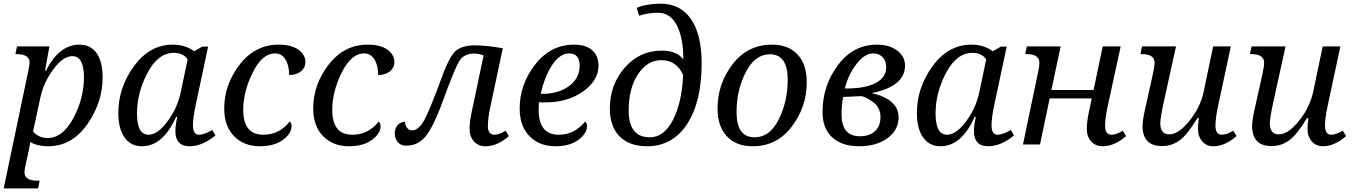

<svg xmlns="http://www.w3.org/2000/svg" viewBox="-27 -790 7397 1050"><path d="M189.9 198.2 181.2 240.2H-6.8L126 -394Q134.8 -436 134.8 -446.8Q134.8 -494.1 64.9 -494.1H57.1L65.9 -536.1H243.2L219.2 -402.8H224.1Q296.4 -545.9 407.2 -545.9Q468.3 -545.9 501.2 -499.5Q534.2 -453.1 534.2 -365.2Q534.2 -231 450.4 -110.6Q366.7 9.8 235.8 9.8Q178.7 9.8 138.2 -13.2Q133.8 19 129.9 35.2L116.2 96.2Q106.9 137.7 106.9 151.9Q106.9 198.2 176.8 198.2ZM153.8 -70.8Q186 -35.2 232.9 -35.2Q316.4 -35.2 374.3 -144.3Q432.1 -253.4 432.1 -366.2Q432.1 -482.9 369.1 -482.9Q317.4 -482.9 264.6 -410.9Q211.9 -338.9 194.8 -261.2Z M942.4 -150.9H936Q864.3 9.8 749 9.8Q688 9.8 654.1 -38.3Q620.1 -86.4 620.1 -172.9Q620.1 -310.5 705.8 -428.2Q791.5 -545.9 918 -545.9Q985.8 -545.9 1035.2 -509.8L1079.1 -535.2H1111.3L1043 -214.8Q1028.3 -146 1028.3 -104Q1028.3 -53.2 1061 -53.2Q1089.4 -53.2 1133.3 -79.1L1151.4 -49.8Q1079.6 9.8 1010.3 9.8Q932.1 9.8 932.1 -73.2Q932.1 -105 942.4 -150.9ZM999 -464.8Q976.1 -501 923.3 -501Q837.9 -501 780 -392.3Q722.2 -283.7 722.2 -168.9Q722.2 -53.2 785.2 -53.2Q835 -53.2 889.6 -127Q944.3 -200.7 961.9 -288.1Z M1557.1 -125Q1567.4 -118.7 1567.4 -100.1Q1567.4 -60.1 1520.3 -25.1Q1473.1 9.8 1394 9.8Q1306.6 9.8 1252.9 -45.4Q1199.2 -100.6 1199.2 -196.8Q1199.2 -327.6 1283.7 -436.8Q1368.2 -545.9 1497.1 -545.9Q1565.9 -545.9 1604.5 -518.6Q1643.1 -491.2 1643.1 -450.2Q1643.1 -419.9 1618.9 -399.9Q1594.7 -379.9 1554.2 -379.9Q1554.2 -433.1 1533.7 -465.6Q1513.2 -498 1477.1 -498Q1407.2 -498 1355.2 -393.6Q1303.2 -289.1 1303.2 -189Q1303.2 -53.2 1413.1 -53.2Q1500.5 -53.2 1557.1 -125Z M2043.9 -125Q2054.2 -118.7 2054.2 -100.1Q2054.2 -60.1 2007.1 -25.1Q1960 9.8 1880.9 9.8Q1793.5 9.8 1739.7 -45.4Q1686 -100.6 1686 -196.8Q1686 -327.6 1770.5 -436.8Q1855 -545.9 1983.9 -545.9Q2052.7 -545.9 2091.3 -518.6Q2129.9 -491.2 2129.9 -450.2Q2129.9 -419.9 2105.7 -399.9Q2081.5 -379.9 2041 -379.9Q2041 -433.1 2020.5 -465.6Q2000 -498 1963.9 -498Q1894 -498 1842 -393.6Q1790 -289.1 1790 -189Q1790 -53.2 1899.9 -53.2Q1987.3 -53.2 2043.9 -125Z M2188 -124Q2188 -105.5 2198.7 -91.3Q2209.5 -77.1 2227.1 -77.1Q2262.2 -77.1 2293.2 -133.5Q2324.2 -189.9 2387.2 -362.3Q2433.1 -489.3 2470 -515.6Q2506.8 -542 2568.8 -542Q2634.3 -542 2722.7 -525.9L2653.8 -202.1Q2641.1 -142.6 2641.1 -101.1Q2641.1 -53.2 2676.8 -53.2Q2701.7 -53.2 2737.8 -75.2L2755.9 -45.9Q2692.4 9.8 2628.9 9.8Q2588.4 9.8 2564.7 -16.8Q2541 -43.5 2541 -85Q2541 -124 2551.8 -173.8L2617.7 -486.8Q2593.8 -497.1 2566.9 -497.1Q2512.7 -497.1 2487.8 -460.7Q2462.9 -424.3 2402.8 -258.8Q2353.5 -119.1 2309.6 -56.2Q2265.6 6.8 2194.8 6.8Q2165 6.8 2148.4 -12.7Q2131.8 -32.2 2131.8 -60.1Q2131.8 -87.9 2147.9 -106Q2164.1 -124 2188 -124Z M3172.9 -125Q3183.1 -118.7 3183.1 -100.1Q3183.1 -60.1 3136 -25.1Q3088.9 9.8 3009.8 9.8Q2922.4 9.8 2868.7 -45.4Q2814.9 -100.6 2814.9 -196.8Q2814.9 -327.6 2899.4 -436.8Q2983.9 -545.9 3112.8 -545.9Q3176.3 -545.9 3211.2 -515.6Q3246.1 -485.4 3246.1 -431.2Q3246.1 -350.1 3161.9 -290Q3077.6 -230 2956.1 -230H2939Q2930.2 -230 2920.9 -231Q2918.9 -217.3 2918.9 -189Q2918.9 -53.2 3028.8 -53.2Q3114.3 -53.2 3172.9 -125ZM2930.2 -276.9H2939.9Q3028.3 -276.9 3085.7 -319.8Q3143.1 -362.8 3143.1 -431.2Q3143.1 -498 3085 -498Q3036.6 -498 2994.6 -437.3Q2952.6 -376.5 2930.2 -276.9Z M3710 -464.8Q3710 -583 3674.3 -651.6Q3638.7 -720.2 3571.3 -720.2Q3517.1 -720.2 3468.3 -704.1L3455.1 -747.1Q3510.7 -770 3585 -770Q3692.9 -770 3751.5 -686Q3810.1 -602.1 3810.1 -443.8Q3810.1 -232.4 3730.5 -111.3Q3650.9 9.8 3512.2 9.8Q3414.6 9.8 3361.3 -44.2Q3308.1 -98.1 3308.1 -196.8Q3308.1 -326.2 3389.2 -419.7Q3470.2 -513.2 3593.3 -513.2Q3673.8 -513.2 3710 -464.8ZM3709 -379.9Q3673.3 -460.9 3588.4 -460.9Q3513.7 -460.9 3462.4 -384.5Q3411.1 -308.1 3411.1 -185.1Q3411.1 -39.1 3527.3 -39.1Q3604 -39.1 3653.1 -133.8Q3702.1 -228.5 3709 -379.9Z M4194.8 -545.9Q4283.2 -545.9 4334 -492.7Q4384.8 -439.5 4384.8 -338.9Q4384.8 -205.6 4303.2 -97.9Q4221.7 9.8 4088.9 9.8Q3998.5 9.8 3947.8 -44.9Q3897 -99.6 3897 -196.8Q3897 -331.5 3979.2 -438.7Q4061.5 -545.9 4194.8 -545.9ZM4100.1 -39.1Q4182.6 -39.1 4231.7 -137Q4280.8 -234.9 4280.8 -354Q4280.8 -493.2 4183.1 -493.2Q4101.6 -493.2 4051.3 -395Q4001 -296.9 4001 -176.8Q4001 -39.1 4100.1 -39.1Z M4740.2 -280.8Q4887.2 -246.6 4887.2 -147.9Q4887.2 -79.6 4827.1 -34.9Q4767.1 9.8 4671.4 9.8Q4576.7 9.8 4523.9 -39.1Q4471.2 -87.9 4471.2 -176.8Q4471.2 -320.8 4554.9 -433.3Q4638.7 -545.9 4769 -545.9Q4835.9 -545.9 4879.2 -513.7Q4922.4 -481.4 4922.4 -431.2Q4922.4 -317.9 4740.2 -280.8ZM4593.3 -306.2H4603Q4704.6 -306.2 4762 -336.2Q4819.3 -366.2 4819.3 -421.9Q4819.3 -458.5 4799.1 -478.3Q4778.8 -498 4747.1 -498Q4702.1 -498 4657.2 -440.4Q4612.3 -382.8 4593.3 -306.2ZM4584 -259.8Q4575.2 -216.8 4575.2 -165Q4575.2 -44.9 4675.3 -44.9Q4728.5 -44.9 4758.3 -72.8Q4788.1 -100.6 4788.1 -149.9Q4788.1 -203.6 4744.6 -233.9Q4701.2 -264.2 4680.2 -264.2Z M5309.6 -150.9H5303.2Q5231.4 9.8 5116.2 9.8Q5055.2 9.8 5021.2 -38.3Q4987.3 -86.4 4987.3 -172.9Q4987.3 -310.5 5073 -428.2Q5158.7 -545.9 5285.2 -545.9Q5353 -545.9 5402.3 -509.8L5446.3 -535.2H5478.5L5410.2 -214.8Q5395.5 -146 5395.5 -104Q5395.5 -53.2 5428.2 -53.2Q5456.5 -53.2 5500.5 -79.1L5518.6 -49.8Q5446.8 9.8 5377.4 9.8Q5299.3 9.8 5299.3 -73.2Q5299.3 -105 5309.6 -150.9ZM5366.2 -464.8Q5343.3 -501 5290.5 -501Q5205.1 -501 5147.2 -392.3Q5089.4 -283.7 5089.4 -168.9Q5089.4 -53.2 5152.3 -53.2Q5202.1 -53.2 5256.8 -127Q5311.5 -200.7 5329.1 -288.1Z M6101.6 -536.1 6029.3 -202.1Q6016.6 -143.6 6016.6 -101.1Q6016.6 -53.2 6052.2 -53.2Q6077.1 -53.2 6113.3 -75.2L6131.3 -45.9Q6067.9 9.8 6004.4 9.8Q5963.9 9.8 5940.2 -16.8Q5916.5 -43.5 5916.5 -85Q5916.5 -124 5927.2 -173.8L5943.4 -252H5713.4L5660.6 0H5567.4L5651.4 -401.9Q5657.2 -429.7 5657.2 -446.8Q5657.2 -494.1 5587.4 -494.1H5579.6L5588.4 -536.1H5773.4L5722.7 -297.9H5953.6L6003.4 -536.1Z M6218.3 -536.1H6404.3L6338.4 -236.8Q6318.4 -146 6318.4 -116.2Q6318.4 -55.2 6367.2 -55.2Q6418.5 -55.2 6477.8 -129.2Q6537.1 -203.1 6555.2 -287.1L6607.4 -536.1H6704.1L6635.3 -214.8Q6620.1 -144 6620.1 -104Q6620.1 -53.2 6653.3 -53.2Q6681.6 -53.2 6717.3 -75.2L6735.4 -45.9Q6671.9 9.8 6608.4 9.8Q6570.8 9.8 6547.6 -17.1Q6524.4 -43.9 6524.4 -85Q6524.4 -110.8 6529.3 -144H6521.5Q6467.3 -54.7 6424.6 -22.9Q6381.8 8.8 6328.1 8.8Q6221.2 8.8 6221.2 -102.1Q6221.2 -133.8 6239.3 -211.9L6278.3 -387.2Q6287.1 -426.8 6287.1 -446.8Q6287.1 -494.1 6217.3 -494.1H6209.5Z M6817.4 -536.1H7003.4L6937.5 -236.8Q6917.5 -146 6917.5 -116.2Q6917.5 -55.2 6966.3 -55.2Q7017.6 -55.2 7076.9 -129.2Q7136.2 -203.1 7154.3 -287.1L7206.5 -536.1H7303.2L7234.4 -214.8Q7219.2 -144 7219.2 -104Q7219.2 -53.2 7252.4 -53.2Q7280.8 -53.2 7316.4 -75.2L7334.5 -45.9Q7271 9.8 7207.5 9.8Q7169.9 9.8 7146.7 -17.1Q7123.5 -43.9 7123.5 -85Q7123.5 -110.8 7128.4 -144H7120.6Q7066.4 -54.7 7023.7 -22.9Q6981 8.8 6927.2 8.8Q6820.3 8.8 6820.3 -102.1Q6820.3 -133.8 6838.4 -211.9L6877.4 -387.2Q6886.2 -426.8 6886.2 -446.8Q6886.2 -494.1 6816.4 -494.1H6808.6Z"/></svg>

Font: Droid Serif
Style: Italic
Weight: 400
Italic angle: -12°
Designer: Monotype Design team
Foundry: Monotype Imaging Inc.
Version: Version 1.03